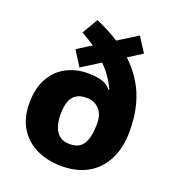

<svg xmlns="http://www.w3.org/2000/svg" viewBox="-139 -876 908 996"><g transform="rotate(20 314.5 -378.0)"><path d="M229 -766Q265 -750 297 -733.5Q329 -717 356 -699L463 -766L515 -685L438 -636Q486 -591 518 -539Q550 -487 566.5 -423.5Q583 -360 583 -281Q583 -190 550 -124.5Q517 -59 456.5 -24.5Q396 10 312 10Q235 10 174 -19Q113 -48 78.5 -104Q44 -160 44 -241Q44 -322 74.5 -377.5Q105 -433 158 -461.5Q211 -490 279 -490Q312 -490 336.5 -485Q361 -480 378.5 -470Q396 -460 406 -445L410 -447Q395 -481 375 -510Q355 -539 327 -567L225 -503L173 -585L251 -634Q235 -645 216 -656.5Q197 -668 178 -679ZM314 -368Q279 -368 257.5 -354Q236 -340 226 -312Q216 -284 216 -241Q216 -203 226 -173.5Q236 -144 257.5 -128Q279 -112 314 -112Q367 -112 389 -150Q411 -188 411 -263Q411 -283 405.5 -302Q400 -321 388 -335.5Q376 -350 357.5 -359Q339 -368 314 -368Z"/></g></svg>

Font: Noto Sans Hebrew ExtraBold
Style: Regular
Weight: 800
Designer: Monotype Design Team
Foundry: Monotype Imaging Inc.
Version: Version 2.003